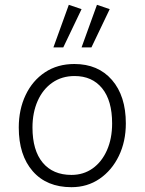

<svg xmlns="http://www.w3.org/2000/svg" viewBox="-20 -770 601 798"><path d="M289 -504Q388 -504 445.5 -437.5Q503 -371 503 -257Q503 -182 474 -122Q445 -62 394 -27Q343 8 277 8Q174 8 116 -58.5Q58 -125 58 -240Q58 -315 86.5 -375Q115 -435 167 -469.5Q219 -504 289 -504ZM277 -43Q327 -43 365 -70Q403 -97 424.5 -145.5Q446 -194 446 -257Q446 -352 404.5 -403Q363 -454 290 -454Q237 -454 197.5 -426.5Q158 -399 136.5 -350.5Q115 -302 115 -240Q115 -145 157.5 -94Q200 -43 277 -43ZM360 -573H319L383 -750L436 -732ZM243 -573H202L266 -750L319 -732Z"/></svg>

Font: Livvic Light
Style: Regular
Weight: 300
Designer: Jacques Le Bailly, Baron von Fonthausen
Version: Version 1.001; ttfautohint (v1.8.2)